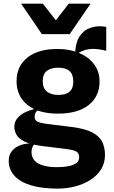

<svg xmlns="http://www.w3.org/2000/svg" viewBox="-20 -830 640 1078"><path d="M303 229Q213.5 229 152.2 210Q91 191 60 155.8Q29 120.5 29 72Q29 40.5 46.2 18.8Q63.5 -3 93 -14.2Q122.5 -25.5 159 -24.5L179.5 -27Q172.5 -21 167.5 -13.8Q162.5 -6.5 159.8 3Q157 12.5 157 24Q157 53 174.2 71.8Q191.5 90.5 223.2 99.5Q255 108.5 299 108.5Q360 108.5 392.5 94.8Q425 81 424.5 52Q424.5 30 407.8 20.5Q391 11 347 6L217.5 -10Q150.5 -18.5 116.8 -35.8Q83 -53 71.8 -74.8Q60.5 -96.5 60.5 -117.5Q60.5 -146.5 78 -166.8Q95.5 -187 121.2 -199.5Q147 -212 171.8 -217.5Q196.5 -223 211 -221.5Q197 -214.5 185.8 -205Q174.5 -195.5 174.5 -173.5Q174.5 -156.5 188 -148.2Q201.5 -140 243 -134.5L383 -117Q459.5 -107.5 499.8 -85.5Q540 -63.5 554.8 -31.5Q569.5 0.5 569.5 40Q569.5 86 547.2 121.2Q525 156.5 487 180.5Q449 204.5 401.2 216.8Q353.5 229 303 229ZM306 -192Q195 -192 134 -241.2Q73 -290.5 73 -374.5Q73 -458 134.2 -507Q195.5 -556 307 -555Q372.5 -554.5 425 -532.2Q477.5 -510 508.2 -469.2Q539 -428.5 539 -372Q539 -289 478 -240.5Q417 -192 306 -192ZM306.5 -297Q349.5 -297 370.5 -315Q391.5 -333 391.5 -372.5Q391.5 -412.5 370.2 -431.2Q349 -450 305.5 -450Q266 -450 243 -432Q220 -414 220 -375Q220 -334.5 243.2 -315.8Q266.5 -297 306.5 -297ZM414.5 -529.5 401.5 -534.5Q406 -596 428.2 -627.8Q450.5 -659.5 480.5 -671Q510.5 -682.5 538 -682.5Q548 -682.5 559.2 -681.5Q570.5 -680.5 576.5 -678V-545Q553.5 -550.5 535.8 -553Q518 -555.5 502 -555.5Q489.5 -555.5 475.2 -553.2Q461 -551 445.8 -545.2Q430.5 -539.5 414.5 -529.5ZM215 -638.5 98.5 -809.5H220.5L293.5 -716L366 -809.5H488.5L371.5 -638.5Z"/></svg>

Font: Spline Sans Mono
Style: Regular
Weight: 400
Monospace: yes
Designer: Eben Sorkin, Mirko Velimirovic
Foundry: Sorkin Type
Version: Version 1.004